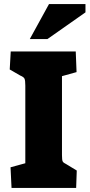

<svg xmlns="http://www.w3.org/2000/svg" viewBox="-20 -928 442 948"><path d="M32 -102 105 -122V-505Q105 -531 101 -539.5Q97 -548 80 -555L28 -585L33 -674H354L358 -572L286 -552V-162Q286 -138 289.5 -131Q293 -124 308 -117L359 -86L356 0H37ZM222 -908H402V-867L214 -735H127Z"/></svg>

Font: Suez One
Style: Regular
Weight: 400
Version: Version 1.000